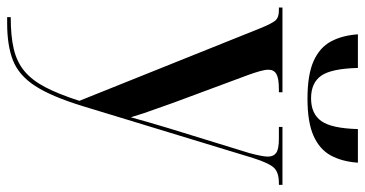

<svg xmlns="http://www.w3.org/2000/svg" viewBox="-262 -525 1021 537"><g transform="rotate(90 248.5 -256.5)"><path d="M256 -606Q189 -606 151 -623Q113 -640 96 -671.5Q79 -703 76 -747H170Q172 -672 192 -644Q212 -616 255 -616Q298 -616 318.5 -644.5Q339 -673 341 -747H435Q432 -703 415 -671.5Q398 -640 360 -623Q322 -606 256 -606ZM28 224Q81 224 117 215.5Q153 207 178.5 186Q204 165 223.5 128Q243 91 262 32L59 -474Q46 -506 37.5 -516Q29 -526 10 -526H1V-536H238V-526H229Q199 -526 187 -519Q175 -512 175 -497Q175 -487 179 -473Q183 -459 189 -442L267 -232Q277 -203 284 -184Q291 -165 296.5 -148.5Q302 -132 308 -112Q315 -137 323 -165Q331 -193 339 -219L408 -443Q418 -480 418 -495Q418 -511 407.5 -518.5Q397 -526 369 -526H335V-536H497V-526H492Q462 -526 449 -512Q436 -498 422 -454L277 22Q250 110 220.5 155.5Q191 201 149.5 217.5Q108 234 45 234H28Z"/></g></svg>

Font: Noto Serif Display Condensed SemiBold
Style: Regular
Weight: 600
Width: 3
Designer: Monotype Design Team
Foundry: Monotype Imaging Inc.
Version: Version 2.009